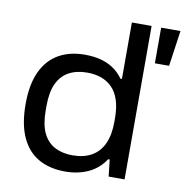

<svg xmlns="http://www.w3.org/2000/svg" viewBox="-82 -801 860 891"><g transform="rotate(10 348.5 -355.5)"><path d="M283 12Q209 12 156.5 -18Q104 -48 76 -109.5Q48 -171 48 -265Q48 -358 76.5 -418.5Q105 -479 157 -508.5Q209 -538 280 -538Q320 -538 353.5 -529.5Q387 -521 414 -503Q441 -485 461 -457H468V-723H561V0H486L477 -79H470Q439 -32 390.5 -10Q342 12 283 12ZM303 -68Q356 -68 393 -89Q430 -110 449 -151.5Q468 -193 468 -255V-270Q468 -322 456 -358Q444 -394 421.5 -416Q399 -438 369.5 -448Q340 -458 305 -458Q255 -458 219 -438.5Q183 -419 164 -378.5Q145 -338 145 -273V-253Q145 -187 164 -146.5Q183 -106 219 -87Q255 -68 303 -68ZM606 -555V-723H697L673 -555Z"/></g></svg>

Font: Archivo SemiExpanded
Style: Regular
Weight: 400
Width: 6
Designer: Hector Gatti
Foundry: Omnibus-Type
Version: Version 2.001